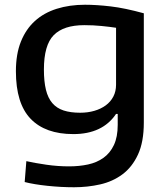

<svg xmlns="http://www.w3.org/2000/svg" viewBox="-20 -570 700 809"><path d="M292 219Q237 219 180 213Q123 207 84 197L91 109Q127 117 175 124Q223 131 271 131Q314 131 351 123Q388 115 416 95Q444 75 460 41Q476 7 476 -44V-90H469Q412 -5 289 -5Q171 -5 109 -69.5Q47 -134 47 -270Q47 -342 68 -394.5Q89 -447 127 -481.5Q165 -516 219 -533Q273 -550 338 -550Q387 -550 446.5 -543Q506 -536 586 -514V-54Q586 28 561.5 81Q537 134 496 164.5Q455 195 402 207Q349 219 292 219ZM318 -95Q350 -95 377.5 -103Q405 -111 425.5 -126Q446 -141 457.5 -163Q469 -185 469 -213V-453Q443 -457 408 -460.5Q373 -464 335 -464Q248 -464 206.5 -422Q165 -380 165 -277Q165 -227 173.5 -192Q182 -157 200.5 -135.5Q219 -114 248 -104.5Q277 -95 318 -95Z"/></svg>

Font: Encode Sans Wide
Style: Medium
Weight: 500
Designer: Pablo Impallari, Andres Torresi
Foundry: Pablo Impallari, Andres Torresi
Version: Version 1.000; ttfautohint (v1.00) -l 8 -r 50 -G 200 -x 14 -